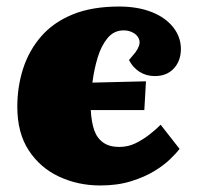

<svg xmlns="http://www.w3.org/2000/svg" viewBox="-20 -554 609 588"><path d="M345 -534Q401 -534 443.5 -517.5Q486 -501 510 -471Q534 -441 534 -404Q534 -368 512.5 -344.5Q491 -321 454 -321Q428 -321 407.5 -334Q387 -347 375 -370L395 -394Q410 -415 407 -429.5Q404 -444 390 -452.5Q376 -461 359 -461Q329 -461 309.5 -437.5Q290 -414 279 -377.5Q268 -341 263 -301L427 -305L422 -217H258Q260 -180 268.5 -155.5Q277 -131 296 -117.5Q315 -104 345 -104Q372 -104 394.5 -115Q417 -126 436.5 -141Q456 -156 472 -172L530 -98Q521 -86 501.5 -67Q482 -48 452.5 -30Q423 -12 381.5 1Q340 14 287 14Q219 14 161 -13Q103 -40 68 -93.5Q33 -147 33 -227Q33 -289 51 -344.5Q69 -400 106.5 -443Q144 -486 203 -510Q262 -534 345 -534Z"/></svg>

Font: Literata 18pt Black
Style: Italic
Weight: 900
Italic angle: -2°
Designer: Latin by Veronika Burian and Jose Scaglione. Greek by Irene Vlachou. Cyrillic by Vera Evstafieva
Foundry: TypeTogether
Version: Version 3.103;gftools[0.9.29]